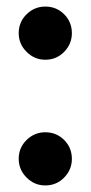

<svg xmlns="http://www.w3.org/2000/svg" viewBox="-20 -553 276 585"><path d="M118 -371Q85 -371 61 -395Q37 -419 37 -452Q37 -486 61 -509.5Q85 -533 118 -533Q152 -533 175.5 -509.5Q199 -486 199 -452Q199 -419 175.5 -395Q152 -371 118 -371ZM118 12Q85 12 61 -12Q37 -36 37 -69Q37 -103 61 -126.5Q85 -150 118 -150Q152 -150 175.5 -126.5Q199 -103 199 -69Q199 -36 175.5 -12Q152 12 118 12Z"/></svg>

Font: Cinzel ExtraBold
Style: Regular
Weight: 800
Designer: Natanael Gama
Version: Version 2.000